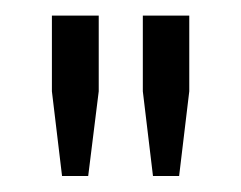

<svg xmlns="http://www.w3.org/2000/svg" viewBox="-20 -820 309 246"><path d="M59.5 -594.5 46.5 -703V-800H106.5V-703L93 -594.5ZM176 -594.5 163 -703V-800H222.5V-703L209.5 -594.5Z"/></svg>

Font: Big Shoulders Display Thin
Style: Regular
Weight: 400
Version: Version 2.002